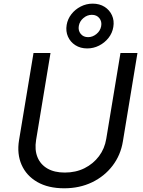

<svg xmlns="http://www.w3.org/2000/svg" viewBox="-20 -1017 784 1049"><path d="M330.6 11.7Q243.2 11.7 183.6 -22.7Q124 -57.1 97.9 -116.7Q71.8 -176.3 84 -251L163.1 -727.5H255.9L177.2 -252Q168.5 -198.7 184.6 -158.7Q200.7 -118.7 238.8 -96.4Q276.9 -74.2 334 -74.2Q394 -74.2 441.9 -98.1Q489.7 -122.1 520.8 -163.6Q551.8 -205.1 560.5 -258.3L638.2 -727.5H731L651.4 -244.6Q639.2 -169.4 595 -111.6Q550.8 -53.7 482.9 -21Q415 11.7 330.6 11.7ZM456.5 -752.4Q419.4 -752.4 391.8 -770Q364.3 -787.6 351.3 -816.9Q338.4 -846.2 344.2 -880.9Q349.6 -913.1 370.1 -939.5Q390.6 -965.8 421.1 -981.4Q451.7 -997.1 486.3 -997.1Q523.9 -997.1 551.3 -979.7Q578.6 -962.4 591.8 -933.3Q605 -904.3 599.1 -869.6Q593.8 -836.4 572.8 -809.8Q551.8 -783.2 521.2 -767.8Q490.7 -752.4 456.5 -752.4ZM461.4 -814Q485.8 -814 506.8 -831.1Q527.8 -848.1 532.7 -873.5Q537.6 -899.4 522.9 -917.7Q508.3 -936 481.9 -936Q456.5 -936 435.8 -918.5Q415 -900.9 410.6 -875.5Q406.2 -850.1 420.9 -832Q435.5 -814 461.4 -814Z"/></svg>

Font: Inter Variable
Style: Italic
Weight: 400
Italic angle: -9.39999°
Designer: Rasmus Andersson
Foundry: rsms
Version: Version 4.001;git-9221beed3